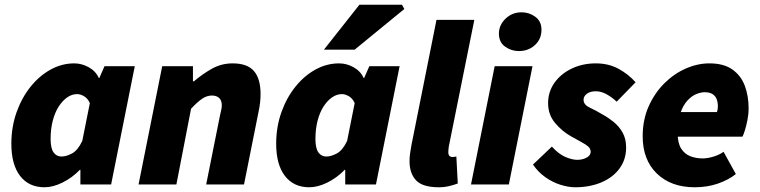

<svg xmlns="http://www.w3.org/2000/svg" viewBox="-20 -780 3214 812"><path d="M168 12Q102 12 65 -36Q28 -84 28 -172Q28 -243 50 -305Q72 -367 109.5 -413.5Q147 -460 194.5 -486Q242 -512 294 -512Q326 -512 355.5 -495.5Q385 -479 398 -450H400L422 -500H550L450 0H320V-62H318Q285 -28 244.5 -8Q204 12 168 12ZM240 -118Q260 -118 284.5 -131Q309 -144 328 -184L360 -344Q351 -364 335.5 -373Q320 -382 306 -382Q284 -382 264 -368Q244 -354 228 -329Q212 -304 203 -269Q194 -234 194 -192Q194 -153 206.5 -135.5Q219 -118 240 -118Z M566 0 666 -500H796V-436H800Q835 -466 875.5 -489Q916 -512 964 -512Q1026 -512 1054 -479.5Q1082 -447 1082 -382Q1082 -366 1080 -347Q1078 -328 1074 -310L1012 0H852L910 -290Q913 -304 915.5 -314.5Q918 -325 918 -334Q918 -355 907 -365.5Q896 -376 876 -376Q855 -376 835 -362.5Q815 -349 788 -320L726 0Z M1288 12Q1222 12 1185 -36Q1148 -84 1148 -172Q1148 -243 1170 -305Q1192 -367 1229.5 -413.5Q1267 -460 1314.5 -486Q1362 -512 1414 -512Q1446 -512 1475.5 -495.5Q1505 -479 1518 -450H1520L1542 -500H1670L1570 0H1440V-62H1438Q1405 -28 1364.5 -8Q1324 12 1288 12ZM1360 -118Q1380 -118 1404.5 -131Q1429 -144 1448 -184L1480 -344Q1471 -364 1455.5 -373Q1440 -382 1426 -382Q1404 -382 1384 -368Q1364 -354 1348 -329Q1332 -304 1323 -269Q1314 -234 1314 -192Q1314 -153 1326.5 -135.5Q1339 -118 1360 -118ZM1350 -570 1500 -760H1680L1690 -742L1480 -570Z M1836 12Q1767 12 1739.5 -17.5Q1712 -47 1712 -98Q1712 -113 1714 -129Q1716 -145 1720 -166L1826 -696H1986L1878 -160Q1877 -151 1876.5 -146.5Q1876 -142 1876 -136Q1876 -116 1894 -116Q1897 -116 1900.5 -116.5Q1904 -117 1910 -118L1916 -4Q1900 2 1879.5 7Q1859 12 1836 12Z M1972 0 2072 -500H2232L2132 0ZM2174 -564Q2143 -564 2116.5 -582.5Q2090 -601 2090 -638Q2090 -674 2118 -701Q2146 -728 2186 -728Q2218 -728 2244 -709Q2270 -690 2270 -654Q2270 -615 2242.5 -589.5Q2215 -564 2174 -564Z M2412 12Q2384 12 2350.5 1.5Q2317 -9 2286.5 -30.5Q2256 -52 2234 -84L2314 -160Q2343 -128 2371.5 -116Q2400 -104 2422 -104Q2437 -104 2450 -108.5Q2463 -113 2470.5 -120.5Q2478 -128 2478 -138Q2478 -151 2468 -160Q2458 -169 2439 -179Q2420 -189 2394 -204Q2357 -225 2327.5 -260Q2298 -295 2298 -344Q2298 -392 2325 -430Q2352 -468 2398 -490Q2444 -512 2500 -512Q2553 -512 2595 -489.5Q2637 -467 2668 -432L2588 -350Q2569 -368 2546 -381Q2523 -394 2500 -394Q2476 -394 2462 -383.5Q2448 -373 2448 -358Q2448 -337 2474 -325Q2500 -313 2528 -296Q2552 -283 2575 -264.5Q2598 -246 2613 -219.5Q2628 -193 2628 -156Q2628 -106 2600.5 -68Q2573 -30 2524 -9Q2475 12 2412 12Z M2918 12Q2818 12 2758 -46Q2698 -104 2698 -204Q2698 -273 2723 -329.5Q2748 -386 2789 -427Q2830 -468 2880 -490Q2930 -512 2980 -512Q3041 -512 3077.5 -486Q3114 -460 3130 -417Q3146 -374 3146 -322Q3146 -297 3141 -272Q3136 -247 3130 -228Q3124 -209 3120 -202H2818L2830 -306H3012Q3014 -311 3015 -317Q3016 -323 3016 -330Q3016 -347 3011 -360.5Q3006 -374 2993.5 -382Q2981 -390 2960 -390Q2944 -390 2924.5 -382Q2905 -374 2887 -354.5Q2869 -335 2857.5 -301.5Q2846 -268 2846 -216Q2846 -175 2860.5 -152Q2875 -129 2899 -119.5Q2923 -110 2952 -110Q2973 -110 2998.5 -118Q3024 -126 3040 -138L3092 -44Q3061 -19 3016 -3.5Q2971 12 2918 12Z"/></svg>

Font: Source Sans 3 Black
Style: Italic
Weight: 900
Italic angle: -11°
Designer: Paul D. Hunt
Foundry: Adobe
Version: Version 3.052;hotconv 1.1.0;makeotfexe 2.6.0